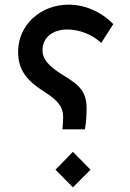

<svg xmlns="http://www.w3.org/2000/svg" viewBox="-20 -801 558 827"><path d="M249 -244H346C352 -281 353 -312 353 -333C353 -404 326 -433 249 -479C186 -518 163 -549 163 -584C163 -641 209 -674 270 -674C319 -674 376 -654 416 -616L468 -697C417 -750 346 -781 276 -781C154 -781 58 -693 58 -578C58 -500 94 -454 175 -403C230 -367 252 -341 252 -297C252 -282 251 -266 249 -244ZM219 -70 294 6 370 -70 294 -147Z"/></svg>

Font: Wafeq Semi Bold
Style: Regular
Weight: 600
Designer: Rasmus Andersson & Azza Alameddine
Foundry: Google & TypeTogether
Version: Version 3.000;January 28, 2025;FontCreator 15.0.0.3014 64-bi